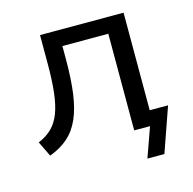

<svg xmlns="http://www.w3.org/2000/svg" viewBox="-94 -585 811 808"><g transform="rotate(-15 311.5 -180.5)"><path d="M451 129 497 0H432V-65H593L525 129ZM59 11 27 -55Q63 -70 86.5 -93.5Q110 -117 123.5 -152.5Q137 -188 143 -240Q149 -292 149 -364V-490H513V0H428V-421H228V-361Q228 -278 219.5 -215.5Q211 -153 191.5 -108.5Q172 -64 139 -35Q106 -6 59 11Z"/></g></svg>

Font: Nunito Sans 10pt
Style: Regular
Weight: 400
Designer: Vernon Adams
Foundry: Vernon Adams
Version: Version 3.101;gftools[0.9.27]